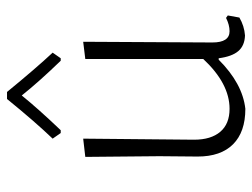

<svg xmlns="http://www.w3.org/2000/svg" viewBox="-106 -608 719 547"><g transform="rotate(-90 253.5 -334.5)"><path d="M148 -521 132 -544Q180 -594 245 -674H265Q333 -591 377 -544L361 -521H354Q294 -583 255 -632Q217 -585 156 -521ZM217 5Q151 5 116 -30Q81 -65 81 -131L82 -240L80 -451L132 -457L129 -141Q129 -93 151.5 -66.5Q174 -40 217 -40Q289 -40 359 -115V-451L408 -457L406 -89Q406 -40 438 -40Q456 -40 476 -50L483 -45L477 -12Q453 2 426 4Q397 3 381.5 -15Q366 -33 361 -71H357Q289 -3 217 5Z"/></g></svg>

Font: Alegreya Sans Light
Style: Regular
Weight: 300
Designer: Juan Pablo del Peral
Foundry: Huerta Tipografica
Version: Version 2.007